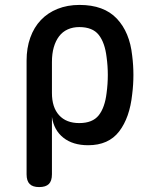

<svg xmlns="http://www.w3.org/2000/svg" viewBox="-20 -580 640 780"><path d="M139 180Q113 180 100.5 167.5Q88 155 88 128V-334Q88 -385 103 -427Q118 -469 146 -498.5Q174 -528 214 -544Q254 -560 303 -560Q402 -560 454.5 -504.5Q507 -449 517 -354Q522 -315 522 -275.5Q522 -236 517 -197Q507 -102 464 -46Q421 10 338 10Q276 10 237.5 -20.5Q199 -51 191 -105V128Q191 155 178.5 167.5Q166 180 139 180ZM302 -80Q356 -80 381 -111.5Q406 -143 413 -202Q418 -239 418 -275.5Q418 -312 413 -348Q406 -407 381 -438.5Q356 -470 302 -470Q276 -470 255 -460.5Q234 -451 220 -432.5Q206 -414 198.5 -388Q191 -362 191 -328V-202Q191 -144 220 -112Q249 -80 302 -80Z"/></svg>

Font: Maple Mono Normal NL Medium
Style: Regular
Weight: 500
Monospace: yes
Designer: subframe7536
Version: Version 7.000